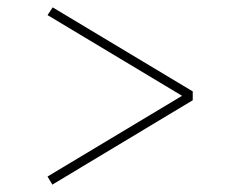

<svg xmlns="http://www.w3.org/2000/svg" viewBox="-20 -545 622 521"><path d="M122 -44 109 -66 474 -285 109 -504 123 -525 503 -297V-273Z"/></svg>

Font: Literata 60pt Light
Style: Regular
Weight: 300
Designer: Latin by Veronika Burian and Jose Scaglione. Greek by Irene Vlachou. Cyrillic by Vera Evstafieva.
Foundry: TypeTogether
Version: Version 3.103;gftools[0.9.29]